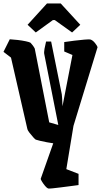

<svg xmlns="http://www.w3.org/2000/svg" viewBox="-47 -845 579 1100"><path d="M158 -45Q155 -46 143.5 -58.5Q132 -71 121.5 -85Q111 -99 110 -105L16 -515L-27 -548L9 -620Q29 -619 54.5 -616Q80 -613 101 -608.5Q122 -604 128 -600Q134 -594 141 -584.5Q148 -575 152 -567L235 -144L287 -129L207 -533Q204 -544 208 -565.5Q212 -587 217 -607H246L307 -305Q308 -301 309 -281.5Q310 -262 311 -236L368 -530L321 -550V-604Q348 -608 379.5 -612Q411 -616 436.5 -618Q462 -620 470 -619Q484 -615 496.5 -599.5Q509 -584 512 -575L374 -124L333 124L403 151V215Q383 218 356 221.5Q329 225 301.5 228.5Q274 232 254 234Q234 236 230 235Q221 232 211.5 220.5Q202 209 194.5 197Q187 185 186 180L258 -24Q242 -26 221.5 -30Q201 -34 183.5 -38Q166 -42 158 -45ZM158 -659 111 -703 222 -825H301L413 -703L366 -659L267 -730H256Z"/></svg>

Font: Grenze Gotisch
Style: Bold
Weight: 700
Designer: Renata Polastri
Foundry: Omnibus-Type
Version: Version 1.001